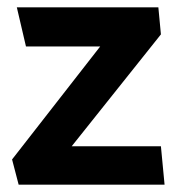

<svg xmlns="http://www.w3.org/2000/svg" viewBox="-20 -505 483 525"><path d="M413 -485H26L51 -378H254L13 -69L31 0H430L420 -105H176L420 -411Z"/></svg>

Font: Catamaran Thin
Style: Bold
Weight: 700
Version: Version 2.000